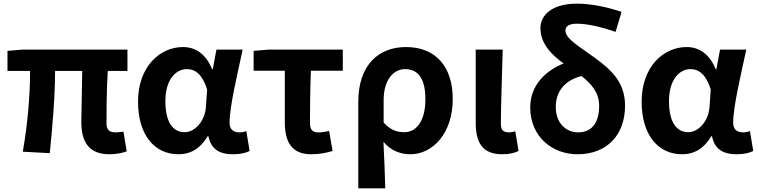

<svg xmlns="http://www.w3.org/2000/svg" viewBox="-20 -832 4159 1053"><path d="M580 14C621 14 654 6 675 -2L657 -110C640 -108 625 -106 615 -106C581 -106 564 -118 564 -157C564 -191 564 -337 571 -443H679V-560H104L21 -553V-443H145C145 -312 132 -153 105 0L253 8C268 -141 282 -303 282 -443H431C430 -342 426 -204 426 -164C426 -55 466 14 580 14Z M959 14C1027 14 1080 -19 1119 -85H1123C1137 -14 1183 14 1258 14C1300 14 1330 6 1349 -4L1331 -113C1318 -108 1305 -106 1294 -106C1262 -106 1239 -121 1239 -158C1239 -248 1282 -425 1311 -560H1167L1147 -453H1143C1108 -539 1049 -574 984 -574C854 -574 737 -463 737 -275C737 -93 826 14 959 14ZM993 -107C928 -107 887 -162 887 -277C887 -398 946 -453 1005 -453C1052 -453 1091 -422 1116 -341L1109 -242C1103 -168 1049 -107 993 -107Z M1687 14C1732 14 1772 6 1804 -4L1785 -114C1761 -108 1744 -106 1724 -106C1697 -106 1680 -118 1680 -157C1680 -236 1681 -339 1685 -444H1860V-560H1453L1371 -553V-444H1542V-164C1542 -55 1578 14 1687 14Z M1945 201H2093C2091 114 2087 37 2083 -54C2126 -3 2180 14 2231 14C2350 14 2463 -97 2463 -289C2463 -468 2368 -574 2207 -574C2059 -574 1945 -479 1945 -273ZM2198 -107C2161 -107 2123 -116 2084 -160V-283C2084 -390 2135 -453 2202 -453C2278 -453 2313 -394 2313 -287C2313 -165 2261 -107 2198 -107Z M2734 14C2778 14 2802 6 2824 -4L2806 -112C2794 -108 2781 -106 2772 -106C2742 -106 2727 -117 2727 -152C2727 -257 2734 -423 2737 -560H2589V-159C2589 -54 2623 14 2734 14Z M3151 -106C3085 -106 3028 -156 3028 -245C3028 -336 3083 -393 3169 -415C3224 -372 3266 -324 3266 -252C3266 -154 3222 -106 3151 -106ZM3389 -767C3308 -794 3221 -812 3144 -812C3007 -812 2944 -749 2944 -678C2944 -592 3005 -532 3071 -484C2972 -444 2888 -365 2888 -243C2888 -82 3009 14 3147 14C3311 14 3408 -94 3408 -252C3408 -376 3340 -444 3241 -516C3156 -578 3081 -619 3081 -665C3081 -686 3099 -702 3143 -702C3200 -702 3273 -686 3356 -657Z M3721 14C3789 14 3842 -19 3881 -85H3885C3899 -14 3945 14 4020 14C4062 14 4092 6 4111 -4L4093 -113C4080 -108 4067 -106 4056 -106C4024 -106 4001 -121 4001 -158C4001 -248 4044 -425 4073 -560H3929L3909 -453H3905C3870 -539 3811 -574 3746 -574C3616 -574 3499 -463 3499 -275C3499 -93 3588 14 3721 14ZM3755 -107C3690 -107 3649 -162 3649 -277C3649 -398 3708 -453 3767 -453C3814 -453 3853 -422 3878 -341L3871 -242C3865 -168 3811 -107 3755 -107Z"/></svg>

Font: Noto Sans Mono CJK JP Bold
Style: Regular
Weight: 700
Designer: Ryoko NISHIZUKA (kana & ideographs); Paul D. Hunt (Latin, Greek & Cyrillic); Wenlong ZHANG (bopomofo); Sandoll Communica
Foundry: Adobe Systems Incorporated
Version: Version 1.004;PS 1.004;hotconv 1.0.82;makeotf.lib2.5.63406